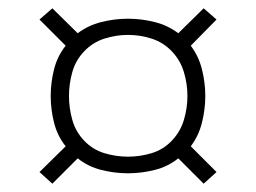

<svg xmlns="http://www.w3.org/2000/svg" viewBox="-20 -571 616 462"><path d="M470 -129 501 -157 439 -219Q458 -244 466 -276Q474 -308 474 -340Q474 -372 466 -404Q458 -436 439 -461L501 -524L470 -551L409 -491Q384 -510 352 -518Q320 -526 288 -526Q256 -526 224 -518Q192 -510 167 -491L106 -551L75 -524L138 -461Q118 -436 110 -404Q102 -372 102 -340Q102 -308 110 -276Q118 -244 138 -219L75 -157L106 -129L167 -190Q192 -170 224 -162Q256 -154 288 -154Q320 -154 352 -162Q384 -170 409 -190ZM288 -194Q259 -194 231 -202.5Q203 -211 182.5 -232.5Q162 -254 154 -282.5Q146 -311 146 -340Q146 -369 154 -397.5Q162 -426 182.5 -447.5Q203 -469 231 -478Q259 -487 288 -487Q317 -487 345 -478Q373 -469 393.5 -447.5Q414 -426 422.5 -397.5Q431 -369 431 -340Q431 -311 422.5 -282.5Q414 -254 393.5 -232.5Q373 -211 345 -202.5Q317 -194 288 -194Z"/></svg>

Font: Iosevka Sparkle Extralight
Style: Regular
Weight: 200
Designer: Belleve Invis
Foundry: Belleve Invis
Version: Version 4.5.0; ttfautohint (v1.8.3)